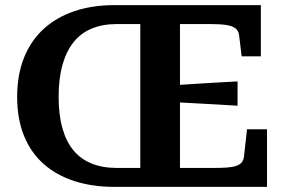

<svg xmlns="http://www.w3.org/2000/svg" viewBox="-20 -730 1117 750"><path d="M660 -397Q702 -400 743 -402.5Q784 -405 825.5 -407.5Q867 -410 908 -412V-317Q867 -320 825.5 -322Q784 -324 743 -326.5Q702 -329 660 -331ZM436 -74H528V-636H436Q381 -636 338.5 -618.5Q296 -601 267.5 -565.5Q239 -530 224 -476.5Q209 -423 209 -352Q209 -281 224 -228.5Q239 -176 267.5 -142Q296 -108 338.5 -91Q381 -74 436 -74ZM427 0Q341 0 271 -22.5Q201 -45 151 -89Q101 -133 74 -199Q47 -265 47 -352Q47 -438 74 -505Q101 -572 151 -617.5Q201 -663 271 -686.5Q341 -710 427 -710H999V-510H924L914 -592Q912 -610 899.5 -619.5Q887 -629 863 -632.5Q839 -636 803 -636H683V-74H814Q844 -74 866 -75.5Q888 -77 902.5 -82Q917 -87 924 -95.5Q931 -104 933 -118L945 -225H1023V0Z"/></svg>

Font: Roboto Serif SemiBold
Style: Regular
Weight: 600
Designer: Greg Gazdowicz
Foundry: Commercial Type
Version: Version 1.008